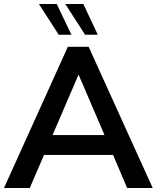

<svg xmlns="http://www.w3.org/2000/svg" viewBox="-20 -948 790 968"><path d="M621 0 550 -167H202L130 0H0L322 -712H427L750 0ZM245 -267H507L376 -572ZM276 -773 176 -928H266L340 -773ZM409 -773 309 -928H400L473 -773Z"/></svg>

Font: PRinguin Sans
Style: Bold
Weight: 700
Designer: Vernon Adams
Foundry: Vernon Adams
Version: ""